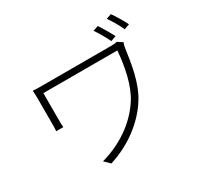

<svg xmlns="http://www.w3.org/2000/svg" viewBox="-186 -1071 1371 1335"><g transform="rotate(-30 500.0 -403.5)"><path d="M738 -828 696 -814C719 -780 749 -730 767 -690L810 -705C791 -743 760 -795 738 -828ZM858 -854 817 -840C841 -806 870 -758 889 -715L932 -730C912 -771 881 -821 858 -854ZM837 -641 797 -667C785 -663 767 -662 753 -662C705 -662 248 -662 218 -662C177 -662 145 -662 121 -664C123 -645 124 -628 124 -607C124 -568 124 -419 124 -392C124 -378 124 -360 122 -339H179C177 -360 177 -378 177 -392C177 -419 177 -585 177 -613C248 -613 718 -613 771 -613C761 -488 734 -351 674 -258C590 -128 454 -38 299 5L342 47C503 -3 640 -106 720 -232C789 -340 809 -480 827 -607C828 -614 833 -634 837 -641Z"/></g></svg>

Font: Noto Sans CJK SC Light
Style: Regular
Weight: 300
Designer: Ryoko NISHIZUKA 西塚涼子 (kana, bopomofo & ideographs); Paul D. Hunt (Latin, Greek & Cyrillic); Sandoll Communications 산돌커뮤니
Foundry: Adobe
Version: Version 2.004;hotconv 1.0.118;makeotfexe 2.5.65603